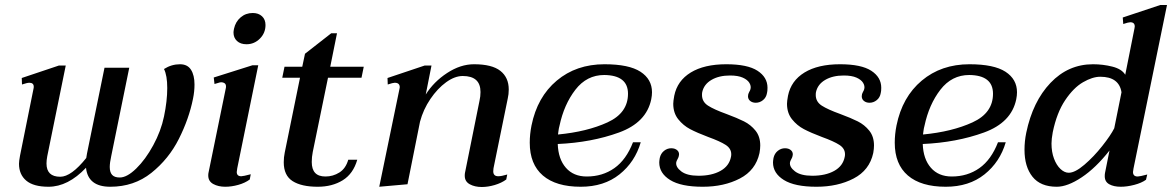

<svg xmlns="http://www.w3.org/2000/svg" viewBox="-20 -737 4688 768"><path d="M758 -399Q758 -371 752 -342Q736 -262 695.5 -181.5Q655 -101 585.5 -45.5Q516 10 421 10Q332 10 324 -66Q252 10 174 10Q114 10 85 -14.5Q56 -39 56 -82Q56 -92 60 -114L114 -382Q115 -385 115 -390Q115 -406 97 -406Q89 -406 68 -399L67 -425L216 -475H243L169 -112Q166 -96 166 -83Q166 -30 221 -30Q265 -30 325 -105L328 -123L398 -466H497L425 -113Q419 -86 419 -69Q419 -48 428.5 -37.5Q438 -27 459 -27Q488 -27 525 -63Q562 -99 593 -156Q624 -213 636 -271Q649 -333 649 -385Q649 -435 636 -461Q666 -480 700 -480Q730 -480 744 -458Q758 -436 758 -399Z M914 -607Q914 -612 916 -622Q922 -650 942.5 -667.5Q963 -685 991 -685Q1014 -685 1028 -672Q1042 -659 1042 -637Q1042 -605 1019.5 -582.5Q997 -560 966 -560Q942 -560 928 -573Q914 -586 914 -607ZM813 -35Q813 -42 814 -46L883 -383Q884 -386 884 -391Q884 -400 878.5 -404Q873 -408 865 -408Q860 -408 851.5 -405Q843 -402 838 -401L835 -427L990 -476H1013L929 -64Q927 -52 927 -49Q927 -32 945 -32Q953 -32 983 -40L979 -19Q960 -5 933 2.5Q906 10 881 10Q853 10 833 -1Q813 -12 813 -35Z M1231 -129Q1227 -109 1227 -89Q1227 -60 1240.5 -45.5Q1254 -31 1282 -31Q1312 -31 1337.5 -47Q1363 -63 1373 -98H1409Q1393 -42 1351 -16Q1309 10 1251 10Q1186 10 1150.5 -12.5Q1115 -35 1115 -88Q1115 -108 1119 -127L1180 -426H1109L1118 -470H1189L1200 -522L1305 -604H1328L1301 -470H1435L1426 -426H1292Z M1954 -64Q1953 -59 1953 -52Q1953 -32 1973 -32Q1986 -32 2009 -39L2005 -19Q1986 -5 1959 3Q1932 11 1907 11Q1879 11 1859 0Q1839 -11 1839 -34Q1839 -42 1840 -46L1898 -334Q1902 -351 1902 -369Q1902 -433 1831 -433Q1799 -433 1764.5 -408Q1730 -383 1701.5 -341Q1673 -299 1660 -250L1610 0L1497 10L1578 -382L1579 -388Q1579 -406 1559 -406Q1552 -406 1531 -399L1530 -425L1679 -475H1706L1683 -359Q1715 -410 1768.5 -445Q1822 -480 1876 -480Q1948 -480 1981.5 -453.5Q2015 -427 2015 -379Q2015 -360 2011 -343Z M2211 -161Q2213 -101 2243.5 -66Q2274 -31 2327 -31Q2390 -31 2437.5 -64.5Q2485 -98 2512 -168H2543Q2520 -89 2458 -39.5Q2396 10 2303 10Q2204 10 2151.5 -35Q2099 -80 2099 -166Q2099 -200 2106 -235Q2129 -349 2207 -414.5Q2285 -480 2398 -480Q2496 -480 2542 -450Q2588 -420 2588 -368Q2588 -355 2585 -340Q2566 -247 2456 -207Q2346 -167 2211 -161ZM2492 -362Q2492 -436 2397 -437Q2327 -437 2281.5 -378Q2236 -319 2218 -234Q2215 -223 2214 -214Q2213 -205 2212 -199Q2328 -210 2410 -247.5Q2492 -285 2492 -362Z M2617 -87Q2617 -93 2619 -105Q2623 -123 2636 -133.5Q2649 -144 2665 -144Q2681 -144 2690 -135Q2699 -126 2695 -112Q2694 -107 2690 -100Q2686 -93 2685 -88Q2682 -69 2705 -51.5Q2728 -34 2774 -34Q2827 -34 2862 -53.5Q2897 -73 2904 -110Q2905 -114 2905 -120Q2905 -143 2882.5 -157.5Q2860 -172 2813 -189Q2768 -206 2740.5 -220.5Q2713 -235 2693 -260Q2673 -285 2673 -322Q2673 -332 2677 -354Q2689 -414 2743 -447Q2797 -480 2885 -480Q2970 -480 3010 -454Q3050 -428 3050 -386Q3050 -372 3048 -365Q3045 -347 3032 -336.5Q3019 -326 3003 -326Q2990 -326 2981 -333Q2972 -340 2972 -352Q2972 -361 2976.5 -368.5Q2981 -376 2982 -381Q2985 -393 2977.5 -405.5Q2970 -418 2951 -426.5Q2932 -435 2900 -435Q2856 -435 2826 -417.5Q2796 -400 2789 -369Q2788 -365 2788 -357Q2788 -330 2812 -314.5Q2836 -299 2886 -281Q2929 -265 2956 -251.5Q2983 -238 3002 -214.5Q3021 -191 3021 -155Q3021 -142 3018 -125Q3003 -56 2939.5 -23Q2876 10 2791 10Q2704 10 2660.5 -17Q2617 -44 2617 -87Z M3072 -87Q3072 -93 3074 -105Q3078 -123 3091 -133.5Q3104 -144 3120 -144Q3136 -144 3145 -135Q3154 -126 3150 -112Q3149 -107 3145 -100Q3141 -93 3140 -88Q3137 -69 3160 -51.5Q3183 -34 3229 -34Q3282 -34 3317 -53.5Q3352 -73 3359 -110Q3360 -114 3360 -120Q3360 -143 3337.5 -157.5Q3315 -172 3268 -189Q3223 -206 3195.5 -220.5Q3168 -235 3148 -260Q3128 -285 3128 -322Q3128 -332 3132 -354Q3144 -414 3198 -447Q3252 -480 3340 -480Q3425 -480 3465 -454Q3505 -428 3505 -386Q3505 -372 3503 -365Q3500 -347 3487 -336.5Q3474 -326 3458 -326Q3445 -326 3436 -333Q3427 -340 3427 -352Q3427 -361 3431.5 -368.5Q3436 -376 3437 -381Q3440 -393 3432.5 -405.5Q3425 -418 3406 -426.5Q3387 -435 3355 -435Q3311 -435 3281 -417.5Q3251 -400 3244 -369Q3243 -365 3243 -357Q3243 -330 3267 -314.5Q3291 -299 3341 -281Q3384 -265 3411 -251.5Q3438 -238 3457 -214.5Q3476 -191 3476 -155Q3476 -142 3473 -125Q3458 -56 3394.5 -23Q3331 10 3246 10Q3159 10 3115.5 -17Q3072 -44 3072 -87Z M3671 -161Q3673 -101 3703.5 -66Q3734 -31 3787 -31Q3850 -31 3897.5 -64.5Q3945 -98 3972 -168H4003Q3980 -89 3918 -39.5Q3856 10 3763 10Q3664 10 3611.5 -35Q3559 -80 3559 -166Q3559 -200 3566 -235Q3589 -349 3667 -414.5Q3745 -480 3858 -480Q3956 -480 4002 -450Q4048 -420 4048 -368Q4048 -355 4045 -340Q4026 -247 3916 -207Q3806 -167 3671 -161ZM3952 -362Q3952 -436 3857 -437Q3787 -437 3741.5 -378Q3696 -319 3678 -234Q3675 -223 3674 -214Q3673 -205 3672 -199Q3788 -210 3870 -247.5Q3952 -285 3952 -362Z M4078 -138Q4078 -172 4085 -206Q4111 -331 4182 -405.5Q4253 -480 4352 -480Q4392 -480 4429.5 -470.5Q4467 -461 4481 -438L4518 -624Q4519 -627 4519 -631Q4519 -648 4501 -648Q4494 -648 4473 -641L4471 -667L4621 -717H4648L4514 -63Q4512 -53 4512 -49Q4512 -31 4531 -31Q4539 -31 4569 -39L4564 -18Q4546 -5 4517 2.5Q4488 10 4463 10Q4435 10 4417 0Q4399 -10 4399 -32Q4399 -40 4400 -45L4418 -135Q4363 -65 4306.5 -27.5Q4250 10 4207 10Q4142 10 4110 -30Q4078 -70 4078 -138ZM4437 -224 4466 -368Q4456 -430 4381 -430Q4350 -430 4312 -408Q4274 -386 4240.5 -336Q4207 -286 4191 -208Q4186 -181 4186 -163Q4186 -129 4196 -102.5Q4206 -76 4222 -61Q4238 -46 4255 -46Q4280 -46 4317.5 -78Q4355 -110 4389 -153Q4423 -196 4437 -224Z"/></svg>

Font: Taviraj Medium
Style: Italic
Weight: 500
Italic angle: -12°
Designer: Katatrad Team
Foundry: CadsonDemak
Version: Version 1.001